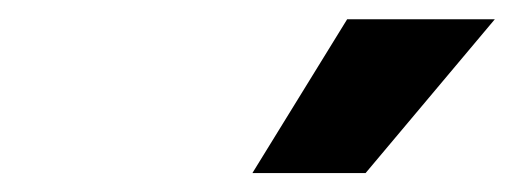

<svg xmlns="http://www.w3.org/2000/svg" viewBox="-20 -795 537 200"><path d="M242.9 -614.7H360.8L495.4 -774.9H341.6Z"/></svg>

Font: TID UI Extra Bold
Style: Italic
Weight: 800
Italic angle: -9.39999°
Designer: The TID Project Authors
Foundry: Bakken & Bæck
Version: Version 1.001;hotconv 1.0.109;makeotfexe 2.5.65596